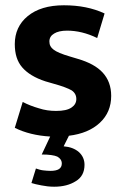

<svg xmlns="http://www.w3.org/2000/svg" viewBox="-20 -507 475 727"><path d="M376 -456 348 -363C309 -382 271 -391 234 -391C213 -391 196 -387 185 -380C173 -373 167 -363 167 -350C167 -337 172 -327 183 -319C193 -311 214 -302 245 -293L275 -284C316 -272 348 -255 369 -232C390 -209 401 -180 401 -144C401 -103 387 -69 358 -42C329 -15 290 1 241 7L221 47C245 49 264 56 279 69C293 82 300 98 300 117C300 145 289 166 267 179C245 193 218 200 185 200C168 200 152 198 137 195C121 192 108 189 99 186L116 131C125 134 134 137 143 138C152 139 162 140 171 140C200 140 214 131 214 112C214 101 208 92 197 86C186 81 166 78 138 78L170 10C119 7 74 -4 36 -23L66 -121C85 -111 106 -103 127 -97C148 -90 170 -87 192 -87C219 -87 238 -91 251 -100C263 -108 269 -119 269 -132C269 -146 263 -157 251 -165C239 -172 216 -181 183 -190L152 -199C112 -212 83 -230 64 -252C45 -274 36 -303 36 -340C36 -383 52 -419 85 -446C118 -473 163 -487 222 -487C280 -487 331 -477 376 -456Z"/></svg>

Font: Holmes&Hills Bold
Style: Bold
Weight: 500
Designer: Noopur Datye, Girish Dalvi, Yashodeep Gholap, Pallavi Karambelkar
Foundry: Ek Type
Version: ""